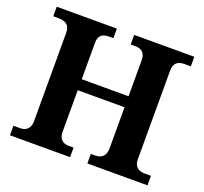

<svg xmlns="http://www.w3.org/2000/svg" viewBox="-123 -858 1065 1002"><g transform="rotate(20 409.5 -357.0)"><path d="M28 0V-53H64Q81 -53 93.5 -59Q106 -65 113.5 -78.5Q121 -92 121 -112V-602Q121 -625 112.5 -638Q104 -651 90 -656Q76 -661 59 -661H28V-714H362V-661H335Q319 -661 306.5 -655.5Q294 -650 287 -638Q280 -626 280 -603V-403H540V-601Q540 -624 532.5 -637Q525 -650 512 -655.5Q499 -661 481 -661H458V-714H792V-661H755Q739 -661 726 -655.5Q713 -650 705.5 -637Q698 -624 698 -601V-111Q698 -90 706 -77Q714 -64 727 -58.5Q740 -53 755 -53H792V0H458V-53H482Q499 -53 512 -59Q525 -65 532.5 -79Q540 -93 540 -116V-342H280V-112Q280 -92 287 -78.5Q294 -65 306.5 -59Q319 -53 335 -53H362V0Z"/></g></svg>

Font: Noto Serif Myanmar
Style: Regular
Weight: 400
Designer: Ben Mitchell and the Monotype Design Team
Foundry: Monotype Imaging Inc.
Version: Version 2.106